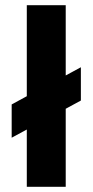

<svg xmlns="http://www.w3.org/2000/svg" viewBox="-20 -720 357 740"><path d="M83.3 0V-220.8L25 -189.2V-317.5L83.3 -349.2V-700H233.3V-429.2L291.7 -460.8V-332.5L233.3 -300.8V0Z"/></svg>

Font: Funnel Sans ExtraBold
Style: Regular
Weight: 800
Version: Version 1.000; Beta; Release 5; Build 24; ttfautohint (v1.8.